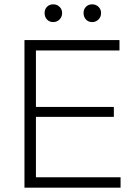

<svg xmlns="http://www.w3.org/2000/svg" viewBox="-20 -867 629 887"><path d="M93 0V-682H532V-634H146V-373H506V-327H146V-48H537V0ZM226 -765Q208 -765 197 -777Q186 -789 186 -807Q186 -824 197 -835.5Q208 -847 226 -847Q243 -847 255 -835.5Q267 -824 267 -807Q267 -789 255 -777Q243 -765 226 -765ZM406 -765Q388 -765 377 -777Q366 -789 366 -807Q366 -824 377 -835.5Q388 -847 406 -847Q423 -847 435 -835.5Q447 -824 447 -807Q447 -789 435 -777Q423 -765 406 -765Z"/></svg>

Font: Outfit ExtraLight
Style: Regular
Weight: 200
Designer: Rodrigo Fuenzalida
Foundry: fragTYPE
Version: Version 1.100; ttfautohint (v1.8.4.7-5d5b);gftools[0.9.27]